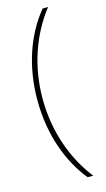

<svg xmlns="http://www.w3.org/2000/svg" viewBox="-133 -758 529 959"><g transform="rotate(-15 131.5 -278.0)"><path d="M51 -278C51 -95 110 55 194 158H223C140 53 78 -99 78 -278C78 -449 134 -600 223 -714H195C100 -599 51 -444 51 -278Z"/></g></svg>

Font: Noto Sans Ethiopic ExtraCondensed Thin
Style: Regular
Weight: 100
Width: 2
Designer: Monotype Design Team
Foundry: Monotype Imaging Inc.
Version: Version 2.102